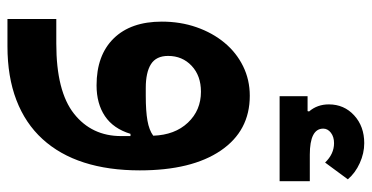

<svg xmlns="http://www.w3.org/2000/svg" viewBox="-261 -496 997 515"><g transform="rotate(90 237.5 -238.5)"><path d="M31 109H97Q225 109 285 61.5Q345 14 345 -65V-90H339Q325 -44 291.5 -21.5Q258 1 209 1Q128 1 83 -45Q38 -91 38 -174Q38 -224 53 -267Q68 -310 94.5 -342Q121 -374 157.5 -392Q194 -410 237 -410Q331 -410 384 -332Q437 -254 437 -115Q437 -31 416 34.5Q395 100 353 146Q311 192 248.5 216Q186 240 104 240H31ZM237 -131Q278 -131 303.5 -135.5Q329 -140 344 -151Q342 -209 309 -244Q276 -279 226 -279Q183 -279 156.5 -254Q130 -229 130 -191Q130 -159 152 -145Q174 -131 216 -131ZM238 -565H278L279 -569Q260 -591 260 -622Q260 -663 289.5 -690Q319 -717 364 -717Q391 -717 417.5 -705Q444 -693 461 -673L416 -612Q393 -636 364 -636Q347 -636 336 -627.5Q325 -619 325 -607Q325 -571 395 -571H466V-490H238Z"/></g></svg>

Font: IBM Plex Arabic SemiBold
Style: Regular
Weight: 600
Designer: Mike Abbink, Paul van der Laan, Pieter van Rosmalen, Wael Morcos, Khajak Apelian
Foundry: Bold Monday
Version: Version 1.0